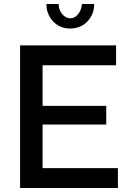

<svg xmlns="http://www.w3.org/2000/svg" viewBox="-20 -936 643 956"><path d="M272 -916H211Q211 -865 245 -829Q278 -794 330 -794Q355 -794 377 -803Q399 -812 415 -829Q449 -865 449 -916H388Q385 -885 368.5 -865Q352 -845 330 -845Q307 -845 289.5 -866Q272 -887 272 -916ZM192 -316H509V-409H192V-611H558V-710H80V0H567V-99H192Z"/></svg>

Font: RT Raleway SemiBold
Style: Regular
Weight: 400
Designer: Matt McInerney, Pablo Impallari, Rodrigo Fuenzalida — Edited by Milan Moffatt in April 2016
Foundry: Matt McInerney, Pablo Impallari, Rodrigo Fuenzalida — Edited by Milan Moffatt in April 2016
Version: Version 3.001